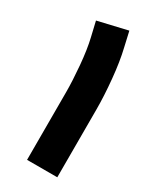

<svg xmlns="http://www.w3.org/2000/svg" viewBox="-164 -675 605 730"><g transform="rotate(30 138.5 -310.0)"><path d="M219.7 -297Q219.7 -356.8 212.8 -428.7Q206 -500.6 192.9 -555.2L178.2 -619.9L49.1 -589.7L64.2 -525.4Q75.3 -479.1 81.2 -412.5Q87 -345.8 87 -297V0H219.7Z"/></g></svg>

Font: Arad-VF Thin Dots1
Style: Regular
Weight: 100
Designer: Mohammad Darvishi
Version: Version 1.000;August 30, 2024;FontCreator 15.0.0.2992 64-bit